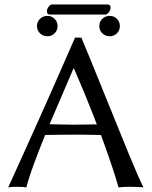

<svg xmlns="http://www.w3.org/2000/svg" viewBox="-20 -824 669 847"><path d="M156.5 -677Q143.1 -689.9 143.1 -709Q143.1 -728 156.5 -741Q169.9 -753.9 189 -753.9Q208 -753.9 220.9 -741Q233.9 -728 233.9 -709Q233.9 -689.9 220.9 -677Q208 -664.1 189 -664.1Q169.9 -664.1 156.5 -677ZM431.4 -677Q418 -689.9 418 -709Q418 -728 431.4 -741Q444.8 -753.9 463.9 -753.9Q482.9 -753.9 495.8 -741Q508.8 -728 508.8 -709Q508.8 -689.9 495.8 -677Q482.9 -664.1 463.9 -664.1Q444.8 -664.1 431.4 -677ZM407.2 -275.4Q385.7 -331.5 360.6 -393.1Q335.4 -454.6 306.2 -522H304.2L198.7 -275.9Q210.4 -275.9 248.5 -274.9Q286.6 -273.9 303.2 -273.9Q345.7 -273.9 407.2 -275.4ZM179.2 -228.5Q150.4 -157.7 128.9 -99.1Q107.4 -40.5 96.2 2.9Q84 0 50.8 0Q27.8 0 16.1 2.9Q186 -370.1 311 -658.2H338.9Q373 -577.1 435.5 -422.1Q498 -267.1 544.4 -154.1Q590.8 -41 612.8 2.9Q595.7 0 553.2 0Q520 0 502.9 2.9Q501 -3.9 498.3 -12.9Q495.6 -22 491 -37.4Q486.3 -52.7 480 -72Q473.6 -91.3 465.8 -114.5Q458 -137.7 447.5 -167.5Q437 -197.3 425.3 -228.5Q392.6 -229.5 363.3 -229.7Q334 -230 308.1 -230Q251 -230 179.2 -228.5ZM443.8 -759.8H200.2Q187 -759.8 187 -774.9Q187 -783.7 194.1 -793.9Q201.2 -804.2 209 -804.2H454.1Q468.3 -804.2 467.8 -790Q467.8 -780.3 460.2 -770Q452.6 -759.8 443.8 -759.8Z"/></svg>

Font: Biolilbert
Style: Regular
Weight: 400
Designer: Philipp H. Poll
Foundry: Philipp H. Poll
Version: Version 1.1.0